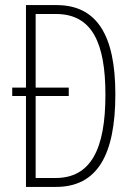

<svg xmlns="http://www.w3.org/2000/svg" viewBox="-20 -734 527 754"><path d="M202 -714H82V-390H28V-357H82V0H200C361 0 433 -124 433 -364C433 -595 361 -714 202 -714ZM200 -679C342 -679 394 -565 394 -362C394 -147 336 -35 198 -35H120V-357H250V-390H120V-679Z"/></svg>

Font: Noto Sans Hebrew ExtraCondensed ExtraLight
Style: Regular
Weight: 200
Width: 2
Designer: Monotype Design Team
Foundry: Monotype Imaging Inc.
Version: Version 2.004